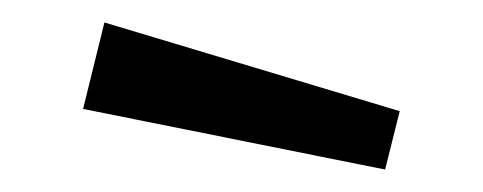

<svg xmlns="http://www.w3.org/2000/svg" viewBox="-20 -897 430 171"><path d="M336 -798 323 -746 54 -800 73 -877Z"/></svg>

Font: Kaisei Tokumin
Style: Bold
Weight: 700
Designer: Font-Kai, 金井和夫
Foundry: KAZUO KANAI
Version: Version 5.003